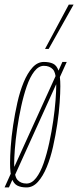

<svg xmlns="http://www.w3.org/2000/svg" viewBox="-31 -810 342 840"><path d="M242 -539H261L227 -464H225L29 -32H27L8 10H-11L21 -61H23L218 -490H220ZM85 10Q61 10 45 2Q29 -6 21 -28.5Q13 -51 13 -96Q13 -125 16 -168.5Q19 -212 26.5 -262Q34 -312 45 -361Q56 -410 72.5 -450Q89 -490 111 -514.5Q133 -539 161 -539Q185 -539 201 -531.5Q217 -524 225 -501Q233 -478 233 -433Q233 -404 230 -360.5Q227 -317 219.5 -267Q212 -217 201 -168Q190 -119 173.5 -79Q157 -39 135 -14.5Q113 10 85 10ZM85 -7Q108 -7 127 -31.5Q146 -56 160 -96.5Q174 -137 184.5 -185.5Q195 -234 202 -282.5Q209 -331 212 -371.5Q215 -412 215 -435Q215 -491 200.5 -506.5Q186 -522 161 -522Q138 -522 119 -497.5Q100 -473 86 -432.5Q72 -392 61.5 -343.5Q51 -295 44 -246.5Q37 -198 34 -158Q31 -118 31 -94Q31 -39 45.5 -23Q60 -7 85 -7ZM166 -596 270 -790H291L182 -596Z"/></svg>

Font: Georama
Style: Italic
Weight: 400
Width: 2
Italic angle: -9°
Designer: Jean-Baptiste Levee
Foundry: Production Type
Version: Version 1.000